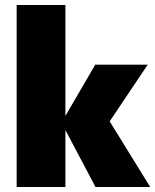

<svg xmlns="http://www.w3.org/2000/svg" viewBox="-20 -752 624 772"><path d="M364 0H584L421 -264L574 -492H363L243 -286V-732H47V0H243V-229Z"/></svg>

Font: MV Cash Black
Style: Regular
Weight: 900
Designer: Rodrigo Fuenzalida
Foundry: fragTYPE
Version: Version 1.100;Glyphs 3.1.2 (3151)